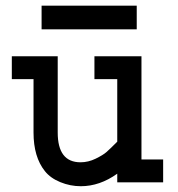

<svg xmlns="http://www.w3.org/2000/svg" viewBox="-20 -640 626 674"><path d="M21.5 -442.4H182.6V-174.8Q182.6 -70.3 262.7 -70.3Q290 -70.3 315.9 -83Q341.8 -95.7 353.5 -106Q365.2 -116.2 391.6 -142.6V-362.3H311.5V-442.4H476.6V-80.1H552.7V0H391.6V-30.3Q330.1 13.7 263.7 13.7Q226.6 13.7 191.9 -0.5Q157.2 -14.6 137.7 -39.1Q97.7 -88.9 97.7 -174.8V-362.3H21.5ZM126 -620.1H460V-537.1H126Z"/></svg>

Font: Thabit-Bold
Style: Bold
Weight: 700
Designer: Regenerated by Nadim Shaikli
Foundry: MAK Alagha
Version: 0.01